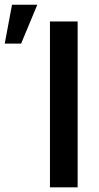

<svg xmlns="http://www.w3.org/2000/svg" viewBox="-94 -803 423 823"><path d="M238.8 -710.9V0H120.1V-710.9ZM-73.7 -616.2 -42.5 -782.7H65.9L-3.4 -616.2Z"/></svg>

Font: Roboto Condensed Medium
Style: Regular
Weight: 500
Designer: Christian Robertson
Foundry: Google
Version: Version 3.0